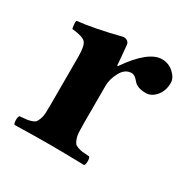

<svg xmlns="http://www.w3.org/2000/svg" viewBox="-110 -548 648 655"><g transform="rotate(30 214.0 -221.0)"><path d="M228 -268.1V-120.1Q228 -99.1 228.8 -85.7Q229.5 -72.3 233.2 -62.3Q236.8 -52.2 240.7 -47.1Q244.6 -42 254.4 -38.6Q264.2 -35.2 272.9 -34.2Q281.7 -33.2 299.8 -32.2Q304.2 -27.8 304.2 -15.1Q304.2 -2.4 299.8 2Q213.9 0 164.1 0Q109.9 0 25.9 2Q21.5 -2.4 21.5 -15.1Q21.5 -27.8 25.9 -32.2Q44.4 -33.7 52.7 -34.7Q61 -35.6 71.3 -39.1Q81.5 -42.5 85.2 -47.4Q88.9 -52.2 92.8 -62.3Q96.7 -72.3 97.4 -85.7Q98.1 -99.1 98.1 -120.1V-309.1Q98.1 -351.6 86.7 -363.8Q75.2 -376 33.2 -379.9Q31.7 -384.8 30.5 -395.5Q29.3 -406.2 30.8 -411.1Q96.7 -418 198.2 -443.8Q208.5 -443.8 214.4 -439Q220.2 -434.1 221.2 -426.8Q226.1 -377.9 228 -348.1H231Q297.4 -443.8 350.1 -443.8Q376.5 -443.8 396.2 -426Q416 -408.2 416 -388.2Q416 -357.4 398.7 -336.7Q381.3 -315.9 358.9 -315.9Q326.2 -315.9 312 -332Q296.9 -351.1 284.2 -351.1Q258.3 -351.1 243.2 -323.2Q228 -295.4 228 -268.1Z"/></g></svg>

Font: Common Serif
Style: Bold
Weight: 700
Designer: Philipp H. Poll, Khaled Hosny
Foundry: Stefan Peev, Context Ltd.
Version: Version 1.026